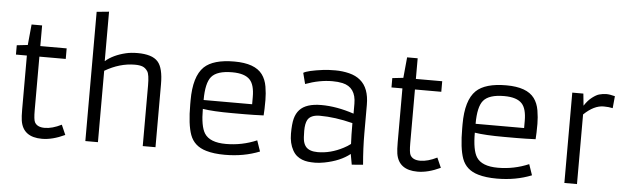

<svg xmlns="http://www.w3.org/2000/svg" viewBox="-51 -1030 4017 1230"><g transform="rotate(5 1957.5 -414.5)"><path d="M395 -27.8Q315.4 9.8 248 9.8Q126 9.8 109.4 -94.7Q105.5 -119.6 105.5 -167V-513.2H35.2V-573.2L105.5 -581.1L118.2 -713.9H186V-581.1H355.5V-513.2H186V-168.5Q186 -108.4 194.8 -91.8Q210.9 -61.5 259.3 -61.5Q307.6 -61.5 367.2 -91.3Z M800.3 -515.1Q703.1 -515.1 607.4 -459V0H526.4V-831.1L605.5 -838.9V-521Q655.8 -564 736.3 -583Q768.6 -590.8 812.5 -590.8Q856.4 -590.8 889.6 -580.8Q922.9 -570.8 942.4 -548.8Q977.5 -509.3 977.5 -404.8V0H895.5V-390.1Q895.5 -460.4 881.8 -480.7Q868.2 -501 849.4 -508.1Q830.6 -515.1 800.3 -515.1Z M1647 -30.8Q1545.9 9.8 1423.8 9.8Q1353 9.8 1303.7 -4.9Q1225.1 -27.3 1199.2 -97.7Q1175.3 -163.6 1175.3 -293V-317.9Q1175.3 -472.7 1239.7 -535.2Q1297.9 -590.8 1433.6 -590.8Q1565.9 -590.8 1614.3 -525.4Q1637.7 -493.7 1645.3 -448.5Q1652.8 -403.3 1652.8 -362.3Q1652.8 -298.3 1649.9 -263.2Q1581.1 -260.3 1526.4 -260.3Q1526.4 -260.3 1447.8 -260.3Q1324.7 -260.3 1258.3 -271Q1258.3 -158.7 1286.6 -114.3Q1321.3 -60.1 1424.8 -60.1Q1528.3 -60.1 1623 -100.6ZM1570.3 -328.1V-375Q1570.3 -451.7 1540.5 -484.4Q1507.3 -521 1425.8 -521Q1328.1 -521 1292.5 -478.5Q1258.3 -438 1258.3 -328.1Z M2302.7 -206.1Q2302.7 -108.9 2312 -3.9L2239.7 2L2227.5 -65.9Q2165.5 -16.1 2063.5 3.4Q2030.3 9.8 2004.4 9.8Q1978.5 9.8 1958.7 7.3Q1939 4.9 1920.7 -2.2Q1902.3 -9.3 1886.7 -22Q1871.1 -34.7 1859.4 -55.7Q1834.5 -100.1 1834.5 -162.4Q1834.5 -224.6 1843.5 -259Q1852.5 -293.5 1873.5 -316.4Q1915 -361.8 2013.2 -361.8Q2111.3 -361.8 2222.7 -324.7V-388.2Q2222.7 -494.1 2135.3 -513.7Q2106.9 -520 2070.3 -520Q1986.8 -520 1897 -486.8L1878.9 -557.1Q1903.8 -573.7 2005.9 -586.9Q2038.1 -590.8 2083.3 -590.8Q2128.4 -590.8 2171.9 -580.1Q2215.3 -569.3 2244.1 -544.9Q2302.7 -496.6 2302.7 -388.2ZM2220.7 -263.7Q2106.4 -292.5 2009.8 -292.5Q1950.2 -292.5 1930.7 -258.3Q1917.5 -234.4 1917.5 -187.5Q1917.5 -140.6 1922.6 -119.6Q1927.7 -98.6 1939.5 -85Q1962.4 -59.1 2015.1 -59.1Q2097.7 -59.1 2178.7 -101.6Q2203.6 -114.3 2223.6 -129.9Q2220.7 -182.6 2220.7 -263.7Z M2810.1 -27.8Q2730.5 9.8 2663.1 9.8Q2541 9.8 2524.4 -94.7Q2520.5 -119.6 2520.5 -167V-513.2H2450.2V-573.2L2520.5 -581.1L2533.2 -713.9H2601.1V-581.1H2770.5V-513.2H2601.1V-168.5Q2601.1 -108.4 2609.9 -91.8Q2626 -61.5 2674.3 -61.5Q2722.7 -61.5 2782.2 -91.3Z M3396 -30.8Q3294.9 9.8 3172.9 9.8Q3102.1 9.8 3052.7 -4.9Q2974.1 -27.3 2948.2 -97.7Q2924.3 -163.6 2924.3 -293V-317.9Q2924.3 -472.7 2988.8 -535.2Q3046.9 -590.8 3182.6 -590.8Q3314.9 -590.8 3363.3 -525.4Q3386.7 -493.7 3394.3 -448.5Q3401.9 -403.3 3401.9 -362.3Q3401.9 -298.3 3398.9 -263.2Q3330.1 -260.3 3275.4 -260.3Q3275.4 -260.3 3196.8 -260.3Q3073.7 -260.3 3007.3 -271Q3007.3 -158.7 3035.6 -114.3Q3070.3 -60.1 3173.8 -60.1Q3277.3 -60.1 3372.1 -100.6ZM3319.3 -328.1V-375Q3319.3 -451.7 3289.6 -484.4Q3256.3 -521 3174.8 -521Q3077.1 -521 3041.5 -478.5Q3007.3 -438 3007.3 -328.1Z M3815.4 -510.3Q3752.9 -510.3 3688 -447.8V0H3606.9V-581.1H3678.2L3686 -503.9Q3709 -539.6 3735.6 -559.6Q3762.2 -579.6 3779.3 -584Q3803.7 -590.8 3825.7 -590.8Q3847.7 -590.8 3880.9 -582L3873.5 -504.4Q3848.6 -510.3 3815.4 -510.3Z"/></g></svg>

Font: Armata
Style: Regular
Weight: 400
Designer: Viktoriya Grabowska
Foundry: Viktoriya Grabowska
Version: Version 1.003